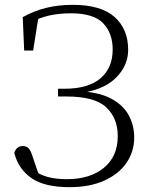

<svg xmlns="http://www.w3.org/2000/svg" viewBox="-20 -759 625 794"><path d="M267 15Q164 15 110 -22.5Q56 -60 39 -127Q43 -140 52 -147.5Q61 -155 74 -155Q91 -155 99.5 -144.5Q108 -134 115 -111L144 -26L113 -59Q144 -36 178 -27Q212 -18 257 -18Q352 -18 409.5 -65Q467 -112 467 -196Q467 -270 419.5 -315Q372 -360 255 -360H220V-392H246Q346 -392 396 -435.5Q446 -479 446 -554Q446 -622 406.5 -663Q367 -704 273 -704Q224 -704 182 -694.5Q140 -685 102 -663V-687L141 -701L117 -550H80L74 -688Q118 -713 169 -726Q220 -739 281 -739Q397 -739 453.5 -689Q510 -639 510 -553Q510 -486 457 -435Q404 -384 301 -373V-382Q386 -379 437 -352.5Q488 -326 511.5 -284Q535 -242 535 -190Q535 -132 503 -85.5Q471 -39 411 -12Q351 15 267 15Z"/></svg>

Font: Noto Serif KR
Style: Regular
Weight: 200
Designer: Ryoko NISHIZUKA 西塚涼子 (kana & ideographs); Frank Grießhammer (Latin, Greek & Cyrillic); Wenlong ZHANG 张文龙 (bopomofo); San
Foundry: Adobe
Version: Version 2.001;hotconv 1.1.0;makeotfexe 2.6.0